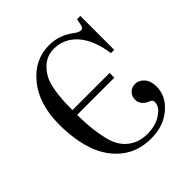

<svg xmlns="http://www.w3.org/2000/svg" viewBox="-199 -875 1038 1038"><g transform="rotate(-45 320.0 -356.0)"><path d="M370 18Q269 18 200.5 -37Q132 -92 101 -181Q70 -270 70 -387Q70 -543 146.5 -636.5Q223 -730 334 -730Q410 -730 472 -684Q497 -664 515 -664Q529 -664 534 -686L541 -722H566V-463H541Q525 -576 471.5 -637Q418 -698 338 -698Q261 -698 213 -619Q176 -558 176 -392H460V-356H176Q176 -232 201 -144Q218 -83 263 -48.5Q308 -14 371 -14Q436 -14 479 -43.5Q522 -73 522 -106Q522 -118 518 -122.5Q514 -127 503 -131Q455 -151 455 -193Q455 -219 474 -238Q492 -253 515 -253Q545 -253 566.5 -228Q588 -203 588 -161Q588 -88 525.5 -35Q463 18 370 18Z"/></g></svg>

Font: Old Standard TT
Style: Regular
Weight: 400
Designer: Alexey Kryukov <alexios@thessalonica.org.ru>
Version: Version 1.0